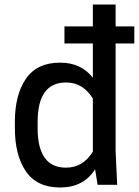

<svg xmlns="http://www.w3.org/2000/svg" viewBox="-20 -820 616 852"><path d="M576 -627H493V-150L500 0H413L402 -69Q351 12 247 12Q144 12 95 -59.5Q46 -131 46 -251V-279Q46 -399 95 -470.5Q144 -542 247 -542Q340 -542 392 -475V-627H266V-703H392V-800H493V-703H576ZM273 -454Q147 -454 147 -279V-251Q147 -76 273 -76Q348 -76 392 -147V-383Q348 -454 273 -454Z"/></svg>

Font: Coupeur_Texte
Style: Regular
Weight: 400
Designer: Léa Rolland
Version: Version 1.000;PS 001.000;hotconv 1.0.88;makeotf.lib2.5.64775